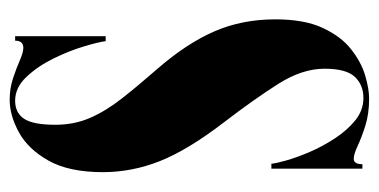

<svg xmlns="http://www.w3.org/2000/svg" viewBox="-208 -542 764 387"><g transform="rotate(-90 173.5 -349.0)"><path d="M168 13.5Q137 13.5 112.8 5.8Q88.5 -2 72 -9.8Q55.5 -17.5 46.5 -17.5Q35.5 -17.5 35.5 0H26.5V-183.5H36.5Q37 -175 43 -153.8Q49 -132.5 60.2 -106.2Q71.5 -80 87.8 -55.2Q104 -30.5 124.2 -14.2Q144.5 2 169 2Q195.5 2 211.8 -15.5Q228 -33 228 -76.5Q228 -121 197.8 -169Q167.5 -217 120 -279Q64 -352 41.8 -408.2Q19.5 -464.5 19.5 -523Q19.5 -591.5 42.8 -632.8Q66 -674 100 -692.5Q134 -711 165.5 -711Q188.5 -711 208.8 -704.2Q229 -697.5 245 -690.5Q261 -683.5 270 -683.5Q284.5 -683.5 284.5 -700H293.5V-517.5H283.5Q282 -531 273.2 -560.5Q264.5 -590 248.8 -622.2Q233 -654.5 211.5 -677.2Q190 -700 163.5 -700Q139 -700 127 -681.8Q115 -663.5 115 -619Q115 -581 128.8 -549.2Q142.5 -517.5 167.8 -485.2Q193 -453 227.5 -413.5Q278.5 -355 303 -299Q327.5 -243 327.5 -175.5Q327.5 -117 310.2 -80Q293 -43 267.2 -22.8Q241.5 -2.5 214.5 5.5Q187.5 13.5 168 13.5Z"/></g></svg>

Font: Imbue 100pt Black
Style: Regular
Weight: 900
Designer: Tyler Finck
Foundry: Etcetera Type Company
Version: Version 1.102; ttfautohint (v1.8.3)